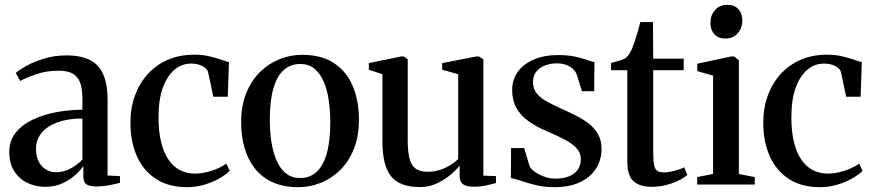

<svg xmlns="http://www.w3.org/2000/svg" viewBox="-20 -766 3626 797"><path d="M167.5 9.5Q128.5 9.5 94.5 -6.5Q60.5 -22.5 39.5 -54.8Q18.5 -87 18.5 -135Q18.5 -182.5 45.8 -216Q73 -249.5 117.8 -270.2Q162.5 -291 216 -300.8Q269.5 -310.5 322 -310.5V-357.5Q322 -395 313.5 -420.5Q305 -446 283.8 -459.2Q262.5 -472.5 224 -472.5Q172 -472.5 131 -458.2Q90 -444 63.5 -430L45.5 -463.5Q60.5 -476.5 91.2 -493.5Q122 -510.5 164.2 -523.2Q206.5 -536 256 -536Q317 -536 354.5 -516.2Q392 -496.5 409.2 -456Q426.5 -415.5 426.5 -352.5V-37.5L478 -35V-7Q467.5 -4.5 451.2 -0.8Q435 3 416.5 5.5Q398 8 380 8Q353 8 339.5 -0.5Q326 -9 326 -35.5V-77Q316 -61.5 294 -41Q272 -20.5 240 -5.5Q208 9.5 167.5 9.5ZM212 -51Q242.5 -51 271 -65.5Q299.5 -80 322 -103.5V-274Q262.5 -274 219.5 -258.5Q176.5 -243 153 -214.8Q129.5 -186.5 129.5 -148.5Q129.5 -117.5 140.5 -95.8Q151.5 -74 170.5 -62.5Q189.5 -51 212 -51Z M757 11Q680 11 627.5 -23.2Q575 -57.5 548.2 -117.8Q521.5 -178 521.5 -255.5Q521 -316 539.5 -367.5Q558 -419 592.5 -457.5Q627 -496 676 -517.5Q725 -539 786 -539Q820 -539 848 -532.5Q876 -526 897 -518.5Q918 -511 930.5 -508L925.5 -364.5H865.5L844 -465.5Q842.5 -474 833.8 -482.2Q825 -490.5 809.8 -496.2Q794.5 -502 772 -502Q735 -502 704.8 -477Q674.5 -452 656.2 -402.5Q638 -353 638 -278.5Q638 -221 648.5 -177.2Q659 -133.5 678.8 -104.2Q698.5 -75 726.2 -60.2Q754 -45.5 788 -45.5Q813.5 -45.5 838.5 -51.5Q863.5 -57.5 884.5 -67Q905.5 -76.5 919.5 -86.5L933.5 -57Q918 -41 890.2 -25.2Q862.5 -9.5 828 0.8Q793.5 11 757 11Z M981 -258.5Q981 -327 1002.2 -379.5Q1023.5 -432 1059.5 -467.2Q1095.5 -502.5 1140.8 -520.5Q1186 -538.5 1233.5 -538.5Q1315.5 -538.5 1367.8 -503.2Q1420 -468 1445 -407Q1470 -346 1470 -269.5Q1470 -200.5 1449 -148Q1428 -95.5 1392 -60Q1356 -24.5 1311 -6.8Q1266 11 1218 11Q1157 11 1112.2 -9.2Q1067.5 -29.5 1038.5 -66Q1009.5 -102.5 995.2 -151.5Q981 -200.5 981 -258.5ZM1226 -27Q1266.5 -27 1294.2 -52.5Q1322 -78 1336.5 -129.5Q1351 -181 1351 -258Q1351 -307 1344.5 -350.8Q1338 -394.5 1323.2 -428.2Q1308.5 -462 1284.8 -481.2Q1261 -500.5 1226.5 -500.5Q1186 -500.5 1157.8 -475.2Q1129.5 -450 1114.8 -398.8Q1100 -347.5 1100 -269.5Q1100 -220 1106.8 -176.2Q1113.5 -132.5 1128.5 -98.8Q1143.5 -65 1167.5 -46Q1191.5 -27 1226 -27Z M1944.5 9Q1917.5 9 1902.8 -0.8Q1888 -10.5 1888 -36V-78.5Q1871.5 -58 1846.5 -37.5Q1821.5 -17 1790.2 -3.2Q1759 10.5 1723 10.5Q1639.5 10.5 1603.5 -34Q1567.5 -78.5 1567.5 -178V-458L1511 -476.5V-504L1644.5 -531.5H1656.5L1672.5 -519.5V-182Q1672.5 -139 1679.2 -110.2Q1686 -81.5 1704 -67.2Q1722 -53 1755 -53Q1783.5 -53 1807.2 -61Q1831 -69 1849.8 -81Q1868.5 -93 1882 -105.5V-458L1815.5 -476.5V-504L1956 -531.5H1968.5L1986.5 -519.5V-37L2039 -35L2038.5 -6Q2022 -1.5 1998.5 3.8Q1975 9 1944.5 9Z M2280 11Q2241.5 11 2206.5 2.8Q2171.5 -5.5 2144 -14.8Q2116.5 -24 2100.5 -27L2101.5 -151.5H2156L2177.5 -78.5Q2182.5 -65.5 2199.5 -53.2Q2216.5 -41 2239.2 -32.8Q2262 -24.5 2284.5 -24.5Q2319 -24.5 2342.5 -34.2Q2366 -44 2378.5 -62Q2391 -80 2391 -105.5Q2391 -130.5 2374.8 -149.2Q2358.5 -168 2327 -185Q2295.5 -202 2249.5 -221.5Q2204.5 -240.5 2172.5 -264Q2140.5 -287.5 2123.2 -318.8Q2106 -350 2106 -391.5Q2106 -437 2130.5 -469.5Q2155 -502 2197.8 -519.8Q2240.5 -537.5 2294.5 -537.5Q2336.5 -537.5 2365.8 -531.2Q2395 -525 2414.8 -517.8Q2434.5 -510.5 2447.5 -508L2446.5 -387.5H2395.5L2374 -457.5Q2369 -470 2358 -480.2Q2347 -490.5 2330 -496.8Q2313 -503 2290.5 -503Q2265.5 -503 2243 -494.5Q2220.5 -486 2206.5 -469Q2192.5 -452 2192.5 -426Q2192.5 -396.5 2209 -377Q2225.5 -357.5 2253 -343Q2280.5 -328.5 2312 -314Q2343.5 -300 2373 -285Q2402.5 -270 2425.8 -251.5Q2449 -233 2463 -207.8Q2477 -182.5 2477 -148.5Q2477 -102 2454 -66Q2431 -30 2387.2 -9.5Q2343.5 11 2280 11Z M2684 9.5Q2636.5 9.5 2610.2 -13.2Q2584 -36 2584 -95V-474.5H2516.5V-504.5Q2524.5 -507 2535.8 -510Q2547 -513 2557.5 -516.2Q2568 -519.5 2573.5 -523Q2580.5 -527 2585.8 -533.2Q2591 -539.5 2595.2 -547.5Q2599.5 -555.5 2604 -564.5Q2608.5 -576 2615 -595.5Q2621.5 -615 2627.8 -636.5Q2634 -658 2638 -674.5H2690.5L2691.5 -522.5H2818V-474.5H2691.5V-133.5Q2691.5 -96.5 2695.8 -78.8Q2700 -61 2709.8 -55.8Q2719.5 -50.5 2736 -50.5Q2755.5 -50.5 2780.8 -57.2Q2806 -64 2820 -71.5L2833 -39.5Q2819 -27.5 2796 -16.2Q2773 -5 2744.2 2.2Q2715.5 9.5 2684 9.5Z M2874 0V-31L2940 -44V-452L2874.5 -471V-501.5L3014 -531.5H3028L3047 -516V-43.5L3113 -31V0ZM2990.5 -606Q2962 -606 2945.5 -623.8Q2929 -641.5 2929 -671Q2929 -702.5 2948 -724.2Q2967 -746 2999 -746H3000Q3028 -746 3044.8 -728.2Q3061.5 -710.5 3061.5 -681Q3061.5 -649.5 3042.2 -627.8Q3023 -606 2991.5 -606Z M3384 11Q3307 11 3254.5 -23.2Q3202 -57.5 3175.2 -117.8Q3148.5 -178 3148.5 -255.5Q3148 -316 3166.5 -367.5Q3185 -419 3219.5 -457.5Q3254 -496 3303 -517.5Q3352 -539 3413 -539Q3447 -539 3475 -532.5Q3503 -526 3524 -518.5Q3545 -511 3557.5 -508L3552.5 -364.5H3492.5L3471 -465.5Q3469.5 -474 3460.8 -482.2Q3452 -490.5 3436.8 -496.2Q3421.5 -502 3399 -502Q3362 -502 3331.8 -477Q3301.5 -452 3283.2 -402.5Q3265 -353 3265 -278.5Q3265 -221 3275.5 -177.2Q3286 -133.5 3305.8 -104.2Q3325.5 -75 3353.2 -60.2Q3381 -45.5 3415 -45.5Q3440.5 -45.5 3465.5 -51.5Q3490.5 -57.5 3511.5 -67Q3532.5 -76.5 3546.5 -86.5L3560.5 -57Q3545 -41 3517.2 -25.2Q3489.5 -9.5 3455 0.8Q3420.5 11 3384 11Z"/></svg>

Font: Merriweather 96pt Medium
Style: Regular
Weight: 500
Version: Version 2.100